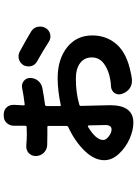

<svg xmlns="http://www.w3.org/2000/svg" viewBox="129 -806 742 1040"><g transform="rotate(-90 500.0 -286.0)"><path d="M318.4 -52.7Q342.8 -52.7 342.8 -85.9Q342.8 -118.2 340.8 -176.8Q339.8 -179.7 337.9 -180.7Q335.9 -181.6 334 -180.7Q261.7 -137.7 261.7 -97.7Q261.7 -83 281.2 -67.9Q300.8 -52.7 318.4 -52.7ZM543 -537.1Q547.9 -538.1 552.7 -538.1Q568.4 -538.1 581.1 -528.3Q597.7 -515.6 597.7 -494.1Q597.7 -469.7 583 -451.2Q567.4 -432.6 543.9 -427.7Q498 -418.9 453.1 -413.1Q446.3 -412.1 445.3 -404.3Q445.3 -377.9 445.3 -333Q445.3 -326.2 452.1 -328.1Q529.3 -344.7 596.7 -344.7Q699.2 -344.7 763.7 -293.5Q828.1 -242.2 828.1 -157.2Q828.1 -79.1 778.8 -23.9Q729.5 31.2 624 51.8Q608.4 55.7 588.9 57.6Q584 57.6 580.1 57.6Q559.6 57.6 542 45.9Q521.5 31.2 512.7 6.8L510.7 1Q508.8 -5.9 508.8 -12.7Q508.8 -25.4 516.6 -37.1Q529.3 -53.7 550.8 -55.7Q571.3 -56.6 587.9 -59.6Q640.6 -68.4 674.8 -93.8Q709 -119.1 709 -159.2Q709 -200.2 678.2 -223.1Q647.5 -246.1 593.8 -246.1Q517.6 -246.1 453.1 -227.5Q446.3 -225.6 446.3 -218.8Q450.2 -89.8 450.2 -60.5Q450.2 65.4 355.5 65.4Q314.5 65.4 268.1 44.9Q221.7 24.4 187 -12.7Q152.3 -49.8 152.3 -91.8Q152.3 -146.5 203.1 -198.7Q253.9 -251 331.1 -287.1Q337.9 -290 337.9 -296.9V-321.3V-393.6Q337.9 -401.4 331.1 -400.4Q318.4 -400.4 293 -400.4Q260.7 -400.4 232.4 -401.4Q208 -403.3 191.4 -420.9Q174.8 -439.5 174.8 -463.9Q174.8 -486.3 191.4 -502Q206.1 -514.6 226.6 -514.6Q228.5 -514.6 231.4 -514.6Q266.6 -511.7 293 -511.7Q318.4 -511.7 332 -512.7Q338.9 -512.7 338.9 -520.5V-561.5V-582Q338.9 -603.5 353.5 -620.1Q368.2 -636.7 391.6 -636.7H401.4Q423.8 -636.7 439.5 -620.1Q452.1 -604.5 452.1 -585Q452.1 -583 452.1 -580.1Q451.2 -568.4 451.2 -561.5L449.2 -529.3Q449.2 -526.4 451.2 -524.4Q453.1 -522.5 456.1 -523.4Q504.9 -529.3 543 -537.1ZM687.5 -456.1Q668 -466.8 662.1 -487.3Q660.2 -495.1 660.2 -502.9Q660.2 -515.6 666 -528.3Q677.7 -547.9 699.2 -554.7Q707 -556.6 715.8 -556.6Q728.5 -556.6 741.2 -549.8Q798.8 -518.6 849.6 -488.3Q870.1 -475.6 875 -452.1Q876 -445.3 876 -438.5Q876 -422.9 867.2 -408.2Q855.5 -389.6 833 -384.8Q828.1 -383.8 822.3 -383.8Q806.6 -383.8 792 -393.6Q747.1 -422.9 687.5 -456.1Z"/></g></svg>

Font: Gen Jyuu Gothic Bold
Style: Bold
Weight: 700
Designer: [Source Han Sans]
Ryoko NISHIZUKA  (kana & ideographs); Paul D. Hunt (Latin, Greek & Cyrillic); Wenlong ZHANG  (bopomofo
Version: Version 1.002.20150607